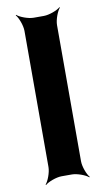

<svg xmlns="http://www.w3.org/2000/svg" viewBox="-87 -780 465 848"><g transform="rotate(-10 145.5 -355.5)"><path d="M219 -50V-661C219 -685 233 -722 245 -735L243 -737C230 -725 193 -711 169 -711H123C99 -711 62 -725 49 -737L47 -735C59 -722 73 -685 73 -661V-50C73 -26 59 11 47 24L49 26C62 14 99 0 123 0H169C193 0 230 14 243 26L245 24C233 11 219 -26 219 -50Z"/></g></svg>

Font: Asimov
Style: Edge
Weight: 500
Designer: Google
Version: Version 2.000980: 2014